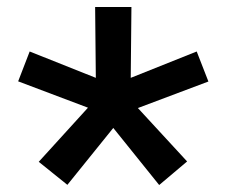

<svg xmlns="http://www.w3.org/2000/svg" viewBox="-20 -790 656 550"><path d="M173 -260.5 91 -326.5 232 -481.5 32 -557 65 -642.5 254.5 -567 252.5 -770H356.5L354.5 -567L543.5 -642.5L577 -556.5L375 -480.5L516 -327.5L436 -260L304.5 -423.5Z"/></svg>

Font: Junction SemiBold
Style: Regular
Weight: 600
Designer: Caroline Hadilaksono
Foundry: Caroline Hadilaksono, Tyler Finck, The League of Moveable Type
Version: Version 2.000; ttfautohint (v1.8.3)